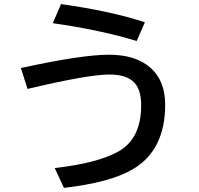

<svg xmlns="http://www.w3.org/2000/svg" viewBox="-20 -851 970 937"><path d="M647 -650.9Q471.2 -704.6 237.8 -737.8L277.8 -831.1Q523.4 -796.4 687 -742.2ZM82 -519Q378.4 -584 511.7 -584Q642.6 -584 714.8 -520Q786.1 -456.5 786.1 -340.3Q786.1 -117.7 627.9 -24.9Q519 39.6 292 65.9L247.1 -30.8Q455.1 -54.7 556.2 -110.8Q668.9 -172.9 668.9 -336.9Q668.9 -411.1 636.7 -446.8Q599.6 -487.3 513.7 -487.3Q410.2 -487.3 114.3 -417Z"/></svg>

Font: FORM UDPGothic
Style: Bold
Weight: 700
Foundry: Pronama LLC
Version: Version 1.051